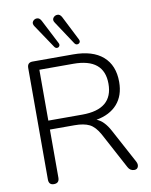

<svg xmlns="http://www.w3.org/2000/svg" viewBox="-101 -1017 862 1097"><g transform="rotate(-10 330.5 -469.0)"><path d="M122 6Q92 6 92 -26V-673Q92 -705 123 -705H358Q471 -705 530.5 -653Q590 -601 590 -505Q590 -426 547 -377Q504 -328 425 -314Q468 -298 501 -236L607 -39Q616 -22 610.5 -8Q605 6 588 6Q564 6 552 -17L440 -226Q414 -273 382 -289Q350 -305 296 -305H153V-26Q153 6 122 6ZM153 -357H350Q528 -357 528 -505Q528 -652 350 -652H153ZM259 -767 169 -901Q157 -918 165.5 -930.5Q174 -943 189.5 -943.5Q205 -944 215 -925L288 -783Q293 -773 288.5 -765.5Q284 -758 275 -757.5Q266 -757 259 -767ZM375 -768 287 -901Q275 -918 284 -930.5Q293 -943 308.5 -943.5Q324 -944 334 -925L406 -783Q411 -772 406 -765Q401 -758 391.5 -757.5Q382 -757 375 -768Z"/></g></svg>

Font: Nunito Light
Style: Regular
Weight: 300
Designer: Vernon Adams
Foundry: Vernon Adams
Version: Version 3.601; ttfautohint (v1.8.2.53-6de2)